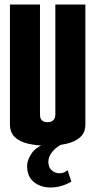

<svg xmlns="http://www.w3.org/2000/svg" viewBox="-20 -640 422 850"><path d="M190 5Q142 5 104 -4Q66 -13 45 -33.5Q24 -54 24 -89V-620H157V-131Q157 -122 160 -115Q163 -108 170.5 -103.5Q178 -99 190 -99Q203 -99 210.5 -103.5Q218 -108 221.5 -115.5Q225 -123 225 -131V-620H358V-89Q358 -54 336 -33.5Q314 -13 276 -4Q238 5 190 5ZM204 190Q160 190 130 166Q100 142 100 94Q100 68 121.5 37Q143 6 198 -9L265 -6Q234 6 214 29Q194 52 194 76Q194 101 209 114Q224 127 243 127Q254 127 263 123.5Q272 120 279 113L296 164Q274 177 250.5 183.5Q227 190 204 190Z"/></svg>

Font: Smooch Sans Thin ExtraBold
Style: Regular
Weight: 800
Version: Version 1.010